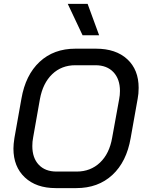

<svg xmlns="http://www.w3.org/2000/svg" viewBox="-20 -958 745 986"><path d="M49 -195Q49 -217 54 -249L90 -451Q111 -573 183.5 -640.5Q256 -708 367 -708H473Q575 -708 633.5 -654Q692 -600 692 -507Q692 -476 687 -451L651 -249Q630 -127 557 -59.5Q484 8 372 8H266Q166 8 107.5 -47Q49 -102 49 -195ZM374 -77Q445 -77 493.5 -123Q542 -169 556 -251L592 -449Q596 -469 596 -491Q596 -552 562.5 -587.5Q529 -623 470 -623H367Q296 -623 248 -577Q200 -531 185 -449L150 -251Q146 -231 146 -208Q146 -147 179 -112Q212 -77 270 -77ZM328 -938H430L489 -777H404Z"/></svg>

Font: Bai Jamjuree Medium
Style: Italic
Weight: 500
Italic angle: -10°
Version: Version 1.000; ttfautohint (v1.6)